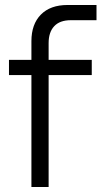

<svg xmlns="http://www.w3.org/2000/svg" viewBox="-20 -750 427 770"><path d="M106 0V-449H16V-510H106V-585Q106 -653 144 -691.5Q182 -730 251 -730H367V-669H264Q220 -669 197.5 -645Q175 -621 175 -577V-510H348V-449H175V0Z"/></svg>

Font: MuseoModerno Light
Style: Regular
Weight: 300
Designer: Pablo Cosgaya, Héctor Gatti, Marcela Romero, and the Authors of The MuseoModerno Project.
Foundry: Omnibus-Type Team
Version: Version 1.001